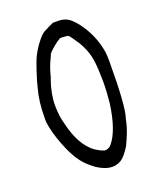

<svg xmlns="http://www.w3.org/2000/svg" viewBox="-131 -739 708 856"><g transform="rotate(-20 223.0 -311.0)"><path d="M223.6 -658.2H251Q278.3 -657.2 295.9 -645.5Q312.5 -634.8 334 -607.4Q385.7 -540 399.4 -454.1Q401.4 -437.5 401.4 -408.2Q401.4 -198.2 382.8 -144.5Q381.8 -142.6 380.9 -136.7Q378.9 -127 377.9 -123Q370.1 -88.9 341.8 -29.3Q315.4 12.7 295.9 24.4Q276.4 36.1 253.9 36.1Q221.7 36.1 182.6 10.7Q145.5 -16.6 127 -41Q99.6 -75.2 74.7 -139.6Q49.8 -204.1 43.9 -253.9Q43.9 -256.8 43.9 -271.5Q43.9 -349.6 60.5 -408.2Q66.4 -435.5 82.5 -483.4Q98.6 -531.2 104.5 -542Q122.1 -577.1 143.6 -603.5Q166 -632.8 183.6 -638.7Q200.2 -647.5 202.1 -648.4Q210.9 -652.3 223.6 -658.2ZM230.5 -583Q210.9 -572.3 198.2 -560.5Q180.7 -545.9 174.8 -539.6Q168.9 -533.2 167 -530.3V-528.3Q162.1 -516.6 156.2 -504.9Q141.6 -474.6 129.9 -426.8H128.9Q106.4 -362.3 106.4 -309.6Q106.4 -256.8 119.1 -214.8V-213.9Q144.5 -109.4 202.1 -66.4Q228.5 -48.8 247.1 -43.9Q266.6 -43.9 279.3 -59.6Q322.3 -112.3 338.9 -233.4Q344.7 -288.1 344.7 -335Q344.7 -352.5 343.8 -369.1Q342.8 -424.8 334.5 -459Q326.2 -493.2 304.7 -530.3Q277.3 -572.3 269.5 -579.1Q264.6 -581.1 254.4 -582Q244.1 -583 238.8 -583Q233.4 -583 230.5 -583Z"/></g></svg>

Font: JasonHandwriting2
Style: SemiBold
Weight: 600
Version: Version 1.04.7